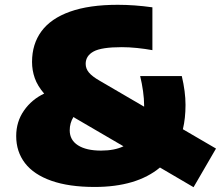

<svg xmlns="http://www.w3.org/2000/svg" viewBox="-20 -770 920 800"><path d="M786.5 10 646.5 -72Q549 9 374 9Q267.5 9 194.2 -16.8Q121 -42.5 84.2 -90.2Q47.5 -138 47.5 -203Q47.5 -263 79.8 -309.2Q112 -355.5 164 -380Q136 -412.5 124.8 -444.8Q113.5 -477 113.5 -512Q113.5 -586.5 152.8 -639.8Q192 -693 271.8 -721.5Q351.5 -750 470.5 -750Q540 -750 615 -739.5V-561Q585.5 -566.5 551.5 -570Q517.5 -573.5 487.5 -573.5Q403 -573.5 370 -555.5Q337 -537.5 337 -504Q337 -484 350.5 -467.8Q364 -451.5 395.5 -433.5L580.5 -325.5V-331Q580.5 -358 576 -390.2Q571.5 -422.5 564 -453H737.5Q753 -387.5 753 -333Q753 -277 742 -231.5L880 -151ZM494.5 -160.5 302.5 -272.5Q299 -274.5 294.8 -277Q290.5 -279.5 286 -282.5Q270.5 -257.5 270.5 -227Q270.5 -186.5 305 -164.5Q339.5 -142.5 401 -142.5Q457 -142.5 494.5 -160.5Z"/></svg>

Font: Encode Sans Semi Expanded Black
Style: Regular
Weight: 900
Width: 6
Designer: Multiple Designers
Foundry: Impallari Type
Version: Version 2.000